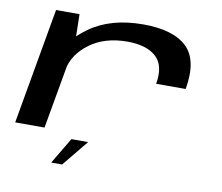

<svg xmlns="http://www.w3.org/2000/svg" viewBox="-82 -689 1105 954"><g transform="rotate(10 471.0 -212.0)"><path d="M680 -310.5H829Q855 -460 786.2 -525Q717.5 -590 566.5 -590Q401.5 -590 295.2 -513Q189 -436 174.5 -350L223 -298Q238 -380 313.8 -436Q389.5 -492 503 -492Q600 -492 648.2 -448.5Q696.5 -405 680 -310.5ZM23.5 0H171.5L248 -432L245 -585H126.5ZM234.5 165.5H289.5L397.5 33.5H313Z"/></g></svg>

Font: Anybody ExtraExpanded Medium
Style: Italic
Weight: 500
Width: 8
Italic angle: -10°
Version: Version 1.113;gftools[0.9.25]